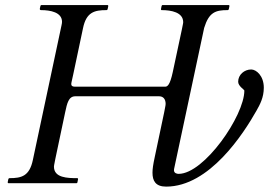

<svg xmlns="http://www.w3.org/2000/svg" viewBox="-20 -708 1040 742"><path d="M622.1 13.2C789.6 13.2 921.4 -191.9 971.7 -281.2C984.4 -303.7 999.5 -331.1 999.5 -369.1C999.5 -415.5 970.2 -439.5 950.7 -439.5C924.3 -439.5 900.4 -419.4 900.4 -392.1C900.4 -375 924.3 -361.8 924.3 -357.9C924.3 -260.7 769 -36.1 670.4 -36.1C663.6 -36.1 652.3 -38.6 652.3 -50.3C652.3 -51.8 652.3 -53.2 652.8 -55.2L769 -600.1C787.6 -661.1 813.5 -668.9 859.4 -668.9C862.8 -668.9 863.8 -670.9 864.3 -672.9L866.7 -684.6C866.7 -688 865.7 -688.5 863.8 -688.5H609.4C606 -688.5 605 -687 604.5 -684.6L602.1 -672.9C602.1 -669.4 603 -668.9 605 -668.9C641.6 -668.9 688 -660.6 688 -622.1C688 -618.2 687.5 -614.7 647.5 -428.7C636.7 -378.9 627 -373 618.2 -373H270.5C262.2 -373 255.4 -374.5 255.4 -383.8C255.4 -385.7 255.9 -387.7 256.3 -390.1C256.8 -392.6 258.8 -398.4 300.8 -599.1C313.5 -661.1 345.2 -668.9 391.1 -668.9C394.5 -668.9 395.5 -670.9 396 -672.9L398.4 -684.6C398.4 -688 397.5 -688.5 395.5 -688.5H141.1C137.7 -688.5 136.7 -687 136.2 -684.6L133.8 -673.8C133.8 -669.9 136.2 -668.9 138.7 -668.9C174.8 -668.9 219.7 -660.6 219.7 -623.5C219.7 -619.6 218.8 -615.2 217.8 -610.4L106.9 -89.4C93.8 -27.3 63 -19.5 17.1 -19.5C13.7 -19.5 12.7 -17.1 12.2 -15.6L9.8 -3.9C9.8 -2.4 9.8 0 13.2 0H274.9C278.8 0 278.8 -2 279.3 -3.9L281.7 -15.6C281.7 -19 280.8 -19.5 278.8 -19.5C241.2 -19.5 188.5 -20.5 188.5 -64C188.5 -68.4 189 -72.8 231.9 -274.4C239.3 -309.1 245.1 -335.9 271 -335.9H594.7C611.3 -335.9 620.1 -324.7 620.1 -306.2C620.1 -301.3 619.6 -295.4 577.6 -99.1C571.8 -71.8 569.3 -55.2 569.3 -40.5C569.3 -9.3 581.1 13.2 622.1 13.2Z"/></svg>

Font: Cardo
Style: Italic
Weight: 400
Designer: David J. Perry
Foundry: David J. Perry
Version: Version 0.99